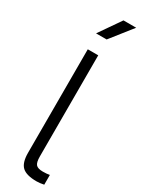

<svg xmlns="http://www.w3.org/2000/svg" viewBox="-287 -1137 879 1178"><g transform="rotate(30 152.0 -548.0)"><path d="M90 0ZM95 -113V-846H169V-129Q169 -88 182 -73Q195 -58 231 -58Q259 -58 279 -62V7Q250 13 227 13Q155 13 125 -15Q95 -43 95 -113ZM196 -1109H286L165 -956H90Z"/></g></svg>

Font: Biryani Light
Style: Regular
Weight: 300
Designer: Dan Reynolds and Mathieu Réguer
Foundry: Dan Reynolds and Mathieu Réguer
Version: Version 1.004; ttfautohint (v1.1) -l 5 -r 5 -G 72 -x 0 -D la